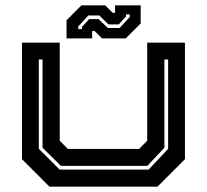

<svg xmlns="http://www.w3.org/2000/svg" viewBox="-20 -700 776 720"><path d="M165.5 0 62.5 -103V-540H204V-172L234.5 -141.5H501.5L532 -172V-540H673.5V-103L570.5 0ZM203.5 -64H537.5L610.5 -142V-477H596.5V-146L532.5 -78H208.5L139.5 -146V-477H125.5V-142ZM229.5 -556V-624L285.5 -680H374.5L402.5 -652H411.5V-680H507.5V-612L451.5 -556H362.5L334.5 -584H325.5V-556ZM273.5 -591H287.5V-599L314.5 -628.5H349.5L384.5 -595H428.5L466.5 -636V-646H452.5V-638L425.5 -608.5H386.5L352.5 -642H311.5L273.5 -601Z"/></svg>

Font: Tourney Expanded Regular
Style: Bold
Weight: 700
Width: 7
Designer: Tyler Finck
Foundry: Etcetera Type Co
Version: Version 1.010; ttfautohint (v1.8.3)